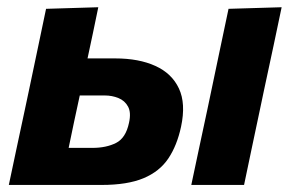

<svg xmlns="http://www.w3.org/2000/svg" viewBox="-20 -524 822 544"><path d="M5 0Q16 -52.5 26.8 -103Q37.5 -153.5 51 -216L61.5 -265.5Q77 -340 88.2 -392.5Q99.5 -445 110.5 -499L258.5 -503.5Q251 -466.5 243.5 -431.2Q236 -396 228 -358.5H306.5Q373.5 -358.5 420.2 -337.2Q467 -316 487 -273.2Q507 -230.5 493 -165Q481.5 -111.5 456.8 -74.8Q432 -38 386.5 -19Q341 0 268 0ZM174.5 -105H242Q281 -105 308.8 -119Q336.5 -133 345.5 -176Q352 -205 342.8 -222Q333.5 -239 315.5 -246.2Q297.5 -253.5 277 -253.5H206Q197.5 -215.5 190.2 -180.2Q183 -145 174.5 -105ZM522 0Q533.5 -53.5 544 -103.8Q554.5 -154 568 -216L578.5 -266Q594 -341 605.2 -393.2Q616.5 -445.5 627.5 -499L778 -503.5Q766.5 -448.5 755.2 -395.2Q744 -342 727.5 -266L717 -216Q704 -154 693.2 -103.5Q682.5 -53 671.5 0Z"/></svg>

Font: Commissioner
Style: Bold Italic
Weight: 700
Italic angle: -12°
Designer: Kostas Bartsokas
Foundry: Kostas Bartsokas
Version: Version 1.000; ttfautohint (v1.8.3)